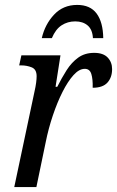

<svg xmlns="http://www.w3.org/2000/svg" viewBox="-20 -761 476 781"><path d="M120 -387Q125 -409 127 -424.5Q129 -440 129 -451Q129 -479 109 -487Q89 -495 67 -495H58L67 -536H226L206 -408H213Q231 -444 251 -475.5Q271 -507 298 -526.5Q325 -546 363 -546Q400 -546 418 -527Q436 -508 436 -480Q436 -446 417 -425Q398 -404 357 -404Q358 -439 351.5 -460Q345 -481 325 -481Q302 -481 279 -455.5Q256 -430 234.5 -387.5Q213 -345 195 -291.5Q177 -238 166 -183L128 0H38ZM150 -606Q163 -662 200 -701.5Q237 -741 294 -741Q347 -741 373 -706Q399 -671 400 -606H358Q356 -641 336.5 -657.5Q317 -674 286 -674Q255 -674 230.5 -658Q206 -642 191 -606Z"/></svg>

Font: Noto Serif Condensed
Style: Italic
Weight: 400
Width: 3
Italic angle: -12°
Designer: Monotype Design Team
Foundry: Monotype Imaging Inc.
Version: Version 2.014; ttfautohint (v1.8.4.7-5d5b)